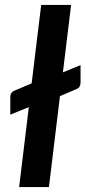

<svg xmlns="http://www.w3.org/2000/svg" viewBox="-20 -763 348 783"><path d="M22 -368.5V-295.5L97.5 -326L58 0H179.5L224.5 -371L291.5 -399.5C302.8 -403.8 308.5 -412.8 308.5 -426.5V-497.5L236.5 -468L270 -743H148L109 -423L37 -392.5C27 -387.8 22 -379.8 22 -368.5Z"/></svg>

Font: Lato
Style: Bold Italic
Weight: 700
Italic angle: -7°
Designer: Lukasz Dziedzic
Foundry: tyPoland Lukasz Dziedzic
Version: Version 2.007; 2014-02-27